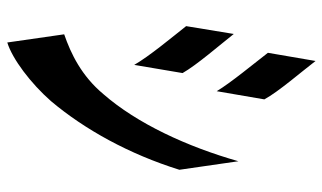

<svg xmlns="http://www.w3.org/2000/svg" viewBox="-204 -642 907 540"><g transform="rotate(90 250.0 -371.5)"><path d="M151 -805 128 -671C158 -632 212 -567 236 -527L259 -661C238 -700 180 -767 151 -805ZM53 -441C83 -403 138 -337 162 -295L185 -431C163 -470 105 -537 75 -575ZM76 -98 99 62C145 48 214 -4 264 -61C344 -156 413 -281 457 -422L433 -588C392 -444 327 -303 244 -208C193 -147 131 -117 76 -98Z"/></g></svg>

Font: 寒蝉无机体 CompactMedium
Style: Regular
Weight: 500
Width: 3
Designer: ChillTanhei {Warren2060}; 
Source Han Sans {Ryoko NISHIZUKA 西塚涼子 (kana, bopomofo & ideographs); Paul D. Hunt (Latin, Gre
Foundry: ChillType&Adobe
Version: Version 1.000;Glyphs 3.1.1 (3135)